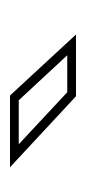

<svg xmlns="http://www.w3.org/2000/svg" viewBox="86 -814 172 384"><g transform="rotate(-90 172.0 -622.0)"><path d="M295 -556H171.5L29.5 -688H173ZM253.5 -573.5 163.5 -670.5H75.5L179.5 -573.5Z"/></g></svg>

Font: Tourney Condensed ExtraLight
Style: Regular
Weight: 200
Width: 3
Designer: Tyler Finck
Foundry: Etcetera Type Co
Version: Version 1.010; ttfautohint (v1.8.3)